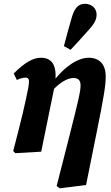

<svg xmlns="http://www.w3.org/2000/svg" viewBox="-20 -805 587 1019"><path d="M50.1 -3.6 61.1 8 198.7 0 269.7 -347.6C286.8 -447.7 263 -498.5 197.4 -498.5C155.8 -498.5 113.1 -474.7 52.8 -415L69.4 -380.6C87.9 -388.7 101.5 -393 116.6 -393C134 -393 137.8 -380.1 130 -339C113.7 -255.3 96.3 -179.5 50.1 -3.6ZM280.6 182.2 297 194.3 436.8 176.8 490.3 -88.8C532.9 -300.2 541 -349.6 541 -400.6C541 -462.2 508.7 -498.5 450.5 -498.5C391.2 -498.5 315.1 -448.5 248.5 -353L249 -314.3C292.7 -365.2 336.9 -391.1 369.9 -391.1C395.4 -391.1 407.5 -377.6 407.5 -352.4C407.5 -319.8 398.8 -281.7 339.8 -49.4L280.6 182.2ZM319.2 -560 354.7 -540.7C388.6 -576.7 419.9 -610.9 451.6 -647C479.4 -677.5 492.7 -700.5 492.7 -727.1C492.7 -762 465.4 -784.8 430.6 -784.8C400.6 -784.8 376.2 -767.8 360.2 -710C346.4 -664.1 332.3 -609.5 319.2 -560Z"/></svg>

Font: Source Serif Variable
Style: Italic
Weight: 389
Italic angle: -12°
Designer: Frank Grießhammer
Foundry: Adobe Systems Incorporated
Version: Version 3.001;hotconv 1.0.111;makeotfexe 2.5.65597